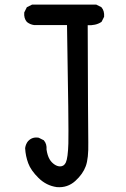

<svg xmlns="http://www.w3.org/2000/svg" viewBox="-20 -801 540 824"><path d="M223.6 2Q178.7 -4.4 145.5 -37.1Q112.3 -69.8 101.1 -100.6Q89.8 -130.9 87.9 -164.6V-165V-165.5Q90.3 -183.1 101.1 -196.3H101.6Q119.1 -214.4 145.5 -210H146.5L147 -209.5L166.5 -199.7L168 -199.2L168.5 -198.2Q181.6 -183.1 179.7 -159.2Q181.6 -146.5 184.8 -136.2Q188 -126 192.4 -118.2Q196.8 -110.4 202.6 -104.5Q208.5 -98.6 214.4 -94.7Q220.2 -90.8 226.1 -88.9Q231.9 -86.9 237.8 -86.9Q254.9 -86.9 262.7 -104Q271.5 -123.5 273.4 -185.1Q275.4 -247.6 267.6 -693.4H127H126.5Q108.9 -695.8 95.7 -706.5L95.2 -707Q88.4 -714.8 85.7 -724.9Q83 -734.9 84 -746.6V-747.6L84.5 -748.5L94.2 -768.1L95.2 -770L97.2 -771L116.7 -780.8L117.7 -781.2H119.1H391.6H393.1L394 -780.8L413.6 -771L415 -770.5L415.5 -769.5Q422.4 -761.7 425 -751.7Q427.7 -741.7 426.8 -730V-729L426.3 -728L416.5 -708.5L415.5 -707L414.1 -706.1Q401.9 -698.2 387.2 -695.1Q372.6 -691.9 356.4 -692.9Q356.9 -474.1 357.7 -348.6Q358.4 -223.1 358.9 -189.5Q360.4 -121.1 348.1 -87.9Q335.9 -54.2 303.2 -24.4Q269.5 5.9 224.1 2Z"/></svg>

Font: NaikaiFont
Style: SemiBold
Weight: 600
Version: Version 1.89